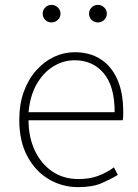

<svg xmlns="http://www.w3.org/2000/svg" viewBox="-20 -754 567 787"><path d="M300 13Q234 13 179 -20Q124 -53 91.5 -114.5Q59 -176 59 -262Q59 -327 77.5 -378Q96 -429 128.5 -465.5Q161 -502 201.5 -521Q242 -540 286 -540Q347 -540 391.5 -512Q436 -484 460.5 -429.5Q485 -375 485 -297Q485 -289 485 -280.5Q485 -272 483 -261H97Q97 -192 122.5 -137.5Q148 -83 194 -51.5Q240 -20 302 -20Q347 -20 382 -33Q417 -46 447 -68L463 -37Q433 -19 396 -3Q359 13 300 13ZM97 -294H450Q450 -401 405 -454Q360 -507 286 -507Q239 -507 198 -481.5Q157 -456 130 -408.5Q103 -361 97 -294ZM191 -662Q176 -662 165.5 -672.5Q155 -683 155 -698Q155 -713 165.5 -723.5Q176 -734 191 -734Q206 -734 217 -723.5Q228 -713 228 -698Q228 -683 217 -672.5Q206 -662 191 -662ZM382 -662Q366 -662 355.5 -672.5Q345 -683 345 -698Q345 -713 355.5 -723.5Q366 -734 382 -734Q396 -734 407 -723.5Q418 -713 418 -698Q418 -683 407 -672.5Q396 -662 382 -662Z"/></svg>

Font: Noto Sans KR Thin
Style: Regular
Weight: 100
Designer: Ryoko NISHIZUKA 西塚涼子 (kana, bopomofo & ideographs); Paul D. Hunt (Latin, Greek & Cyrillic); Sandoll Communications 산돌커뮤니
Foundry: Adobe
Version: Version 2.004-H2;hotconv 1.0.118;makeotfexe 2.5.65603